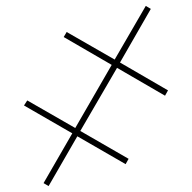

<svg xmlns="http://www.w3.org/2000/svg" viewBox="-20 -641 649 648"><path d="M144 -13 241 -181 404 -87 414 -105 251 -199 375 -412 537 -318 547 -336 385 -430 489 -611 472 -621 367 -440 205 -533 195 -516 357 -422 234 -209 72 -302 61 -285 224 -191 127 -23Z"/></svg>

Font: Noto Serif Display Black
Style: Regular
Weight: 900
Designer: Monotype Design Team
Foundry: Monotype Imaging Inc.
Version: Version 2.009